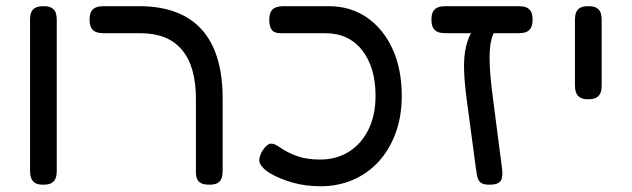

<svg xmlns="http://www.w3.org/2000/svg" viewBox="-20 -602 2092 636"><path d="M123.2 9.8Q105.2 9.8 96 3.8Q86.8 -2.2 83.1 -12.5Q79.5 -22.8 79.5 -35V-537.8Q79.5 -550 83.1 -560.1Q86.8 -570.2 96.4 -575.9Q106 -581.5 124.2 -581.5Q142.5 -581.5 152 -575.4Q161.5 -569.2 164.8 -559.5Q168 -549.8 168 -536.8V-34Q168 -21.8 164.4 -12Q160.8 -2.2 151.5 3.8Q142.2 9.8 123.2 9.8Z M673.8 9.8Q655.8 9.8 646.1 4.8Q636.5 -0.2 632.8 -9.4Q629 -18.5 629 -29V-273.5Q629 -328 617.4 -368.8Q605.8 -409.5 582.4 -437.2Q559 -465 524.6 -478.5Q490.2 -492 443.8 -492H322.5Q309.2 -492 299 -495.6Q288.8 -499.2 282.8 -509Q276.8 -518.8 276.8 -536.8Q276.8 -555.8 282.8 -565Q288.8 -574.2 298.9 -577.9Q309 -581.5 321.5 -581.5H441Q509.8 -581.5 561.5 -562.1Q613.2 -542.8 647.9 -504.5Q682.5 -466.2 700 -409.1Q717.5 -352 717.5 -276.2V-36Q717.5 -22.8 714.2 -12.5Q711 -2.2 701.5 3.8Q692 9.8 673.8 9.8Z M1042.5 15Q992 15 949.5 2.9Q907 -9.2 876.2 -27.2Q859.5 -36.8 849.4 -48.4Q839.2 -60 838.8 -69.2Q838.5 -76.5 841.5 -85.6Q844.5 -94.8 849.2 -102.5Q856.8 -114.2 864.1 -120.2Q871.5 -126.2 878.5 -126.2Q885.8 -126.2 893.5 -122.2Q901.2 -118.2 909 -112.5Q936.5 -94.2 967.4 -83.9Q998.2 -73.5 1040.5 -73.5Q1094.8 -73.5 1136.1 -99.6Q1177.5 -125.8 1200.8 -173.4Q1224 -221 1224 -284.8Q1224 -378.2 1179.9 -435.1Q1135.8 -492 1056.8 -492H908Q897.8 -492 889.5 -495.6Q881.2 -499.2 876.6 -509.4Q872 -519.5 872 -536.8Q872 -555 878 -564.6Q884 -574.2 894.6 -577.9Q905.2 -581.5 917 -581.5H1069Q1141 -581.5 1195.5 -543.9Q1250 -506.2 1280.4 -439.6Q1310.8 -373 1310.8 -284.8Q1310.8 -215.5 1290 -159.9Q1269.2 -104.2 1232.8 -65.1Q1196.2 -26 1147.4 -5.5Q1098.5 15 1042.5 15Z M1601.8 9.8Q1586.2 9.8 1577.6 5.9Q1569 2 1565.2 -5.5Q1561.5 -13 1559.8 -22.6Q1558 -32.2 1556.5 -43.8L1525.5 -275.8Q1518.5 -329 1517.2 -371.5Q1516 -414 1523.5 -446.9Q1531 -479.8 1547.8 -504.5L1620 -500.8Q1612.5 -488.5 1608 -471.6Q1603.5 -454.8 1602.4 -434Q1601.2 -413.2 1602.2 -388.6Q1603.2 -364 1606 -335.5Q1608.8 -307 1613.2 -274.2L1642.8 -45.2Q1647 -15.8 1638.5 -3Q1630 9.8 1601.8 9.8ZM1455 -492Q1441.8 -492 1431.5 -495.6Q1421.2 -499.2 1415.2 -509Q1409.2 -518.8 1409.2 -536.8Q1409.2 -555.8 1415.2 -565Q1421.2 -574.2 1431.4 -577.9Q1441.5 -581.5 1454 -581.5H1699.5Q1712.8 -581.5 1722.5 -577.9Q1732.2 -574.2 1738.2 -565Q1744.2 -555.8 1744.2 -536.8Q1744.2 -518.8 1738.2 -509Q1732.2 -499.2 1722.1 -495.6Q1712 -492 1698.5 -492Z M1928.2 -273.2Q1910.2 -273.2 1901 -279.4Q1891.8 -285.5 1888.1 -295.6Q1884.5 -305.8 1884.5 -318V-537.8Q1884.5 -550 1888.1 -560.1Q1891.8 -570.2 1901.4 -575.9Q1911 -581.5 1929.2 -581.5Q1947.5 -581.5 1957 -575.4Q1966.5 -569.2 1969.8 -559.5Q1973 -549.8 1973 -536.8V-317Q1973 -304.8 1969.4 -295Q1965.8 -285.2 1956.5 -279.2Q1947.2 -273.2 1928.2 -273.2Z"/></svg>

Font: Fredoka Light
Style: Regular
Weight: 300
Designer: Ben Nathan
Foundry: Milena B. Brandão, Ben Nathan
Version: Version 2.001